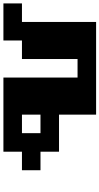

<svg xmlns="http://www.w3.org/2000/svg" viewBox="257 -854 596 1151"><g transform="rotate(90 555.5 -278.0)"><path d="M888.9 -222.2H1000V-111.1H888.9V0H444.4V-444.4H333.3V-111.1H222.2V0H0V-111.1H111.1V-555.6H666.7V-333.3H888.9ZM777.8 -111.1V-222.2H666.7V-111.1Z"/></g></svg>

Font: Pixeloid Sans
Style: Bold
Weight: 700
Monospace: yes
Designer: GGBot
Version: 0.3